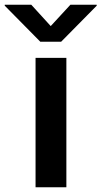

<svg xmlns="http://www.w3.org/2000/svg" viewBox="-82 -790 428 810"><path d="M68 0H198V-546H68ZM-62 -766 88 -614H176L326 -766V-770H215L132 -680L50 -770H-62Z"/></svg>

Font: Wafeq Semi Bold
Style: Regular
Weight: 600
Designer: Rasmus Andersson & Azza Alameddine
Foundry: Google & TypeTogether
Version: Version 3.000;January 28, 2025;FontCreator 15.0.0.3014 64-bi